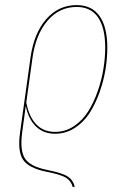

<svg xmlns="http://www.w3.org/2000/svg" viewBox="-20 -548 503 760"><path d="M82 -128.9 67.9 -24.9Q58.1 46.9 78.6 79.1Q99.1 111.3 168 125Q226.6 136.7 248 150.6Q269.5 164.6 275.9 190.9L268.1 192.4Q261.2 168 241.2 155.5Q221.2 143.1 164.1 131.8Q93.3 117.7 71 83.7Q48.8 49.8 59.6 -24.9L100.6 -318.8Q113.8 -415.5 162.6 -471.7Q211.4 -527.8 283.2 -527.8Q343.8 -527.8 374.3 -484.1Q404.8 -440.4 404.8 -358.9Q404.8 -318.4 397.7 -273.9Q390.6 -229.5 374.3 -183.3Q357.9 -137.2 334.7 -100.8Q311.5 -64.5 275.9 -41.5Q240.2 -18.6 197.8 -18.6Q151.9 -18.6 122.1 -47.6Q92.3 -76.7 82 -128.9ZM108.4 -317.4 84 -142.6Q94.7 -85.9 123.5 -55.9Q152.3 -25.9 197.8 -25.9Q238.8 -25.9 272.9 -48.8Q307.1 -71.8 329.3 -107.4Q351.6 -143.1 367.2 -188.2Q382.8 -233.4 389.6 -276.6Q396.5 -319.8 396.5 -358.9Q396.5 -437.5 368.2 -479Q339.8 -520.5 283.2 -520.5Q214.8 -520.5 168 -465.8Q121.1 -411.1 108.4 -317.4Z"/></svg>

Font: Fira Sans Compressed Eight
Style: Italic
Weight: 100
Width: 3
Italic angle: -8°
Designer: Carrois Corporate & Edenspiekermann AG
Foundry: Carrois Corporate GbR & Edenspiekermann AG
Version: Version 4.203;PS 004.203;hotconv 1.0.88;makeotf.lib2.5.64775